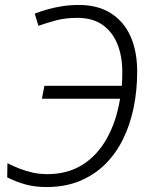

<svg xmlns="http://www.w3.org/2000/svg" viewBox="-20 -744 603 774"><path d="M168 10Q120 10 82.5 -0.5Q45 -11 9 -29L10 -86Q34 -74 59.5 -64Q85 -54 112.5 -48Q140 -42 171 -42Q252 -42 312 -79.5Q372 -117 410.5 -185.5Q449 -254 464 -346H149L159 -398H471Q472 -411 472.5 -424.5Q473 -438 473 -454Q473 -518 453 -567Q433 -616 393 -644Q353 -672 292 -672Q244 -672 206.5 -662Q169 -652 135 -640L120 -689Q143 -698 171 -706Q199 -714 231 -719Q263 -724 298 -724Q374 -724 426.5 -691Q479 -658 506 -598Q533 -538 533 -455Q533 -379 518.5 -309Q504 -239 475 -181Q446 -123 402.5 -80.5Q359 -38 300.5 -14Q242 10 168 10Z"/></svg>

Font: Noto Sans Display Light
Style: Italic
Weight: 300
Italic angle: -12°
Designer: Monotype Design Team
Foundry: Monotype Imaging Inc.
Version: Version 2.003